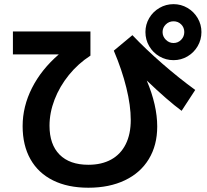

<svg xmlns="http://www.w3.org/2000/svg" viewBox="-20 -836 978 907"><path d="M86.9 -240.2Q86.9 -333 131.1 -420.4Q175.3 -507.8 257.8 -579.1H41V-687.5H407.2V-573.2Q349.1 -535.6 305.4 -481.7Q261.7 -427.7 237.8 -365.7Q213.9 -303.7 213.9 -242.2Q213.9 -153.3 261.5 -105.5Q309.1 -57.6 397.5 -57.6Q460.4 -57.6 505.4 -82.5Q550.3 -107.4 574 -155Q597.7 -202.6 597.7 -269.5Q597.7 -336.9 576.9 -421.4Q556.2 -505.9 517.6 -596.7L605.5 -669.9Q667 -605 746.6 -535.6Q826.2 -466.3 902.3 -411.1L837.9 -312.5Q772.9 -360.4 673.3 -455.6Q722.7 -338.4 722.7 -238.3Q722.7 -149.9 683.1 -84.7Q643.6 -19.5 570.1 15.6Q496.6 50.8 397.5 50.8Q300.3 50.8 230.5 16.1Q160.6 -18.6 123.8 -84Q86.9 -149.4 86.9 -240.2ZM667 -684.6Q667 -720.2 684.8 -750.5Q702.6 -780.8 733.2 -798.6Q763.7 -816.4 799.8 -816.4Q835.4 -816.4 865.7 -798.6Q896 -780.8 913.8 -750.5Q931.6 -720.2 931.6 -684.6Q931.6 -648.4 913.8 -617.9Q896 -587.4 865.7 -569.6Q835.4 -551.8 799.8 -551.8Q763.7 -551.8 733.2 -569.6Q702.6 -587.4 684.8 -617.9Q667 -648.4 667 -684.6ZM850.6 -684.6Q850.6 -706.1 835.9 -720.7Q821.3 -735.4 799.8 -735.4Q778.3 -735.4 763.2 -720.5Q748 -705.6 748 -684.6Q748 -663.6 763.4 -648.2Q778.8 -632.8 799.8 -632.8Q820.8 -632.8 835.7 -647.9Q850.6 -663.1 850.6 -684.6Z"/></svg>

Font: Pretendard JP
Style: Bold
Weight: 700
Designer: Base glyphs from Inter by Rasmus Andersson; Hangeul glyphs from Noto Sans CJK(Source Han Sans) by Jang Soo-young and Kan
Foundry: Kil Hyung-jin
Version: Version 1.309